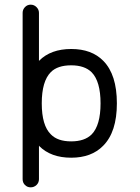

<svg xmlns="http://www.w3.org/2000/svg" viewBox="-20 -676 600 823"><path d="M147 -621V-414Q147 -415 147.5 -415.5Q148 -416 148 -416Q198 -466 285.5 -466Q373 -466 423 -415Q481 -356 481 -233Q481 -110 422 -51Q372 0 285 0Q198 0 148 -50Q148 -51 147.5 -51.5Q147 -52 147 -52V92Q147 107 136.5 117Q126 127 111.5 127Q97 127 87 117Q77 107 77 92V-621Q77 -635 87 -645.5Q97 -656 111.5 -656Q126 -656 136.5 -645.5Q147 -635 147 -621ZM285 -396Q227 -396 198 -367Q159 -328 159 -233Q159 -138 198 -100Q227 -70 285 -70Q343 -70 373 -100Q411 -139 411 -233Q411 -327 373 -366Q343 -396 285 -396Z"/></svg>

Font: Brass Mono
Style: Regular
Weight: 400
Monospace: yes
Version: Version 1.100; ttfautohint (v1.8.3) -l 8 -r 50 -G 200 -x 14 